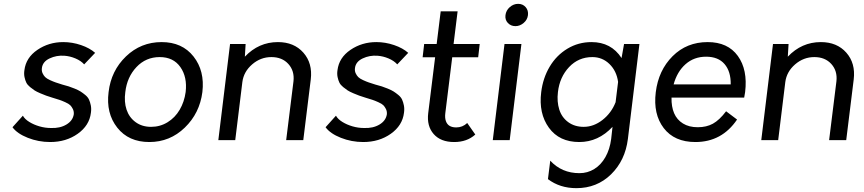

<svg xmlns="http://www.w3.org/2000/svg" viewBox="-20 -729 4494 999"><path d="M241 10Q180 10 124.5 -12Q69 -34 45 -67L99 -127Q109 -109 132.5 -94.5Q156 -80 185.5 -71.5Q215 -63 245 -63Q292 -61 325.5 -81Q359 -101 364 -135Q365 -150 359 -162Q353 -174 345.5 -181.5Q338 -189 319 -197.5Q300 -206 289 -209.5Q278 -213 252 -221Q230 -228 220 -231.5Q210 -235 190 -243.5Q170 -252 160 -258.5Q150 -265 136.5 -276Q123 -287 117 -299Q111 -311 107.5 -328Q104 -345 107 -364Q115 -429 174.5 -469.5Q234 -510 309 -510Q356 -510 401.5 -494.5Q447 -479 475 -454L418 -394Q401 -413 372.5 -425Q344 -437 315 -439Q274 -442 238 -425Q202 -408 198 -375Q196 -360 201.5 -348Q207 -336 215 -328Q223 -320 240.5 -312Q258 -304 270 -300Q282 -296 304 -289Q326 -283 337.5 -279.5Q349 -276 368.5 -268Q388 -260 399 -253Q410 -246 423.5 -235Q437 -224 443 -211Q449 -198 452.5 -180.5Q456 -163 453 -142Q445 -76 384.5 -33Q324 10 241 10Z M757 10Q649 10 590 -65Q531 -140 545 -250Q558 -361 635.5 -435.5Q713 -510 821 -510Q928 -510 987 -435Q1046 -360 1033 -250Q1019 -140 941.5 -65Q864 10 757 10ZM766 -69Q813 -69 852 -93Q891 -117 915 -158Q939 -199 946 -250Q955 -328 918.5 -380Q882 -432 811 -432Q739 -432 690 -380Q641 -328 632 -250Q625 -199 638.5 -158.5Q652 -118 685.5 -93.5Q719 -69 766 -69Z M1426 -510Q1510 -510 1558.5 -455Q1607 -400 1597 -316L1558 0H1469L1507 -306Q1513 -360 1480.5 -396Q1448 -432 1392 -432Q1336 -432 1292 -394Q1248 -356 1241 -302L1204 0H1116L1177 -500H1258L1254 -434Q1326 -510 1426 -510Z M1870 10Q1809 10 1753.5 -12Q1698 -34 1674 -67L1728 -127Q1738 -109 1761.5 -94.5Q1785 -80 1814.5 -71.5Q1844 -63 1874 -63Q1921 -61 1954.5 -81Q1988 -101 1993 -135Q1994 -150 1988 -162Q1982 -174 1974.5 -181.5Q1967 -189 1948 -197.5Q1929 -206 1918 -209.5Q1907 -213 1881 -221Q1859 -228 1849 -231.5Q1839 -235 1819 -243.5Q1799 -252 1789 -258.5Q1779 -265 1765.5 -276Q1752 -287 1746 -299Q1740 -311 1736.5 -328Q1733 -345 1736 -364Q1744 -429 1803.5 -469.5Q1863 -510 1938 -510Q1985 -510 2030.5 -494.5Q2076 -479 2104 -454L2047 -394Q2030 -413 2001.5 -425Q1973 -437 1944 -439Q1903 -442 1867 -425Q1831 -408 1827 -375Q1825 -360 1830.5 -348Q1836 -336 1844 -328Q1852 -320 1869.5 -312Q1887 -304 1899 -300Q1911 -296 1933 -289Q1955 -283 1966.5 -279.5Q1978 -276 1997.5 -268Q2017 -260 2028 -253Q2039 -246 2052.5 -235Q2066 -224 2072 -211Q2078 -198 2081.5 -180.5Q2085 -163 2082 -142Q2074 -76 2013.5 -33Q1953 10 1870 10Z M2411 -89 2453 -29Q2410 10 2343 10Q2273 10 2236.5 -31.5Q2200 -73 2208 -140L2244 -431H2179L2187 -500H2252L2273 -670H2361L2340 -500H2476L2468 -431H2333L2297 -140Q2294 -116 2300 -99Q2306 -82 2319.5 -74Q2333 -66 2354 -66Q2387 -66 2411 -89Z M2662 -593Q2638 -593 2622.5 -609.5Q2607 -626 2610 -650Q2613 -675 2632.5 -692Q2652 -709 2676 -709Q2700 -709 2715 -692Q2730 -675 2727 -650Q2724 -626 2704.5 -609.5Q2685 -593 2662 -593ZM2544 0 2605 -500H2693L2632 0Z M3227 -500H3307L3247 -6Q3233 106 3159.5 178Q3086 250 2979 250Q2893 250 2831 203L2843 107Q2903 172 2995 172Q3037 172 3072 150.5Q3107 129 3130 88.5Q3153 48 3160 -6L3167 -69Q3093 10 2994 10Q2890 10 2836 -64.5Q2782 -139 2796 -250Q2805 -323 2840 -382Q2875 -441 2932 -475.5Q2989 -510 3058 -510Q3160 -510 3214 -427ZM3017 -69Q3069 -69 3115 -105Q3161 -141 3183 -197L3196 -303Q3188 -360 3151 -396Q3114 -432 3062 -432Q2990 -432 2941 -380Q2892 -328 2883 -250Q2877 -200 2890 -159Q2903 -118 2936.5 -93.5Q2970 -69 3017 -69Z M3857 -250Q3854 -231 3852 -221H3474Q3473 -174 3487.5 -140Q3502 -106 3533.5 -86.5Q3565 -67 3610.5 -67Q3656 -67 3689.5 -85.5Q3723 -104 3758 -150L3815 -107Q3736 10 3598 10Q3489 10 3433.5 -62.5Q3378 -135 3392 -249Q3406 -363 3479.5 -436.5Q3553 -510 3662 -510Q3767 -510 3819 -438Q3871 -366 3857 -250ZM3654 -434Q3591 -434 3547 -395Q3503 -356 3485 -290H3782Q3783 -357 3750 -395.5Q3717 -434 3654 -434Z M4251 -510Q4335 -510 4383.5 -455Q4432 -400 4422 -316L4383 0H4294L4332 -306Q4338 -360 4305.5 -396Q4273 -432 4217 -432Q4161 -432 4117 -394Q4073 -356 4066 -302L4029 0H3941L4002 -500H4083L4079 -434Q4151 -510 4251 -510Z"/></svg>

Font: Orkney
Style: Italic
Weight: 400
Italic angle: -7°
Designer: Samuel Oakes and Alfredo Marco Pradil
Foundry: Alfredo Marco Pradil
Version: 1.0; ttfautohint (v1.5)